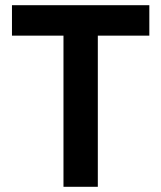

<svg xmlns="http://www.w3.org/2000/svg" viewBox="-20 -718 620 738"><path d="M554 -581V-698H26V-581H224V0H356V-581Z"/></svg>

Font: IBM Plex Devanagari Medium
Style: Regular
Weight: 600
Designer: Mike Abbink, Paul van der Laan, Pieter van Rosmalen, Erin McLaughlin
Foundry: Bold Monday
Version: Version 1.0